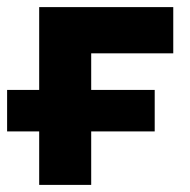

<svg xmlns="http://www.w3.org/2000/svg" viewBox="-20 -520 535 540"><path d="M0 -267.1V-150.4H415.1V-267.1ZM467.3 -500H90.2V0H236.5V-370H467.3Z"/></svg>

Font: Overused Grotesk Light
Style: Regular
Weight: 300
Designer: RandomMaerks
Version: Version 0.005